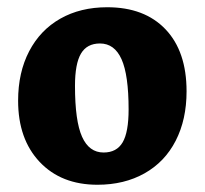

<svg xmlns="http://www.w3.org/2000/svg" viewBox="-20 -498 566 530"><path d="M30 -220Q30 -298 60.5 -356.5Q91 -415 146.5 -446.5Q202 -478 276 -478Q379 -478 437 -417Q495 -356 495 -246Q495 -168 465 -109.5Q435 -51 379 -19.5Q323 12 249 12Q149 12 89.5 -51Q30 -114 30 -220ZM335 -196Q335 -291 315.5 -334.5Q296 -378 256 -378Q220 -378 203.5 -350Q187 -322 187 -261Q187 -164 206.5 -120.5Q226 -77 266 -77Q302 -77 318.5 -105Q335 -133 335 -196Z"/></svg>

Font: Alegreya ExtraBold
Style: Regular
Weight: 800
Designer: Juan Pablo del Peral
Foundry: Huerta Tipografica
Version: Version 2.007; ttfautohint (v1.6)